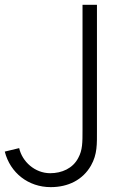

<svg xmlns="http://www.w3.org/2000/svg" viewBox="-20 -770 510 805"><path d="M386.5 -750V-226C386.5 -165.6 388.5 -124 361.5 -76C327.1 -15.6 265.6 14.6 192.7 14.6C99 14.6 22.9 -44.8 0 -134.4L60.4 -149C72.9 -92.7 126 -43.8 190.6 -43.8C238.5 -43.8 285.4 -63.5 308.3 -108.3C326 -140.6 326 -171.9 326 -226V-750Z"/></svg>

Font: Manrope3 Light
Style: Regular
Weight: 300
Designer: Mikhail Sharanda
Foundry: Mikhail Sharanda
Version: Version 3.000;PS 003.000;hotconv 1.0.88;makeotf.lib2.5.64775